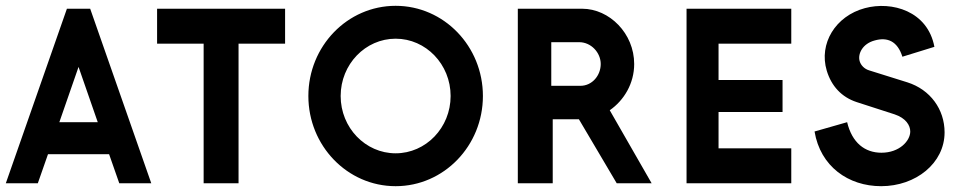

<svg xmlns="http://www.w3.org/2000/svg" viewBox="-20 -630 3306 660"><path d="M250 -400 316 -210H184ZM390 0H500L290 -600H210L0 0H110L145 -100H355Z M520 -480H680V0H800V-480H960V-600H520Z M1151 -300C1151 -409 1236 -497 1340 -497C1444 -497 1529 -409 1529 -300C1529 -191 1444 -103 1340 -103C1236 -103 1151 -191 1151 -300ZM1040 -300C1040 -129 1174 10 1340 10C1506 10 1640 -129 1640 -300C1640 -471 1506 -610 1340 -610C1174 -610 1040 -471 1040 -300Z M1971 -485C2012 -485 2045 -449 2045 -410C2045 -371 2016 -335 1975 -335H1875V-485ZM1970 -220 2100 0H2220L2076 -251C2125 -285 2160 -343 2160 -410C2160 -515 2075 -600 1981 -600H1760V0H1880V-220Z M2340 0H2700V-120H2450V-245H2670V-355H2450V-480H2700V-600H2340Z M3009 10C3128 10 3227 -69 3227 -175C3227 -254 3178 -322 3099 -347L2968 -388C2951 -393 2939 -406 2935 -420C2928 -445 2945 -480 2987 -491C3030 -503 3065 -489 3082 -435L3192 -469C3169 -592 3046 -627 2953 -602C2852 -575 2794 -480 2822 -387C2838 -334 2873 -296 2925 -279L3055 -237C3094 -224 3109 -199 3109 -178C3109 -146 3072 -105 3010 -105C2953 -105 2909 -139 2892 -210L2780 -178C2800 -58 2896 10 3009 10Z"/></svg>

Font: Gauge Heavy
Style: Bold
Weight: 900
Designer: Daniel Pimley
Foundry: Daniel Pimley
Version: Version 1.003;PS 001.001;hotconv 1.0.56